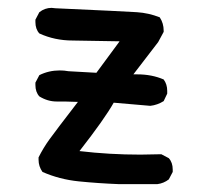

<svg xmlns="http://www.w3.org/2000/svg" viewBox="-20 -471 540 488"><path d="M380 -3H282Q230 -5 180.5 -10Q131 -15 88 -34Q78 -48 78 -65V-71Q90 -95 105.5 -116.5Q121 -138 178 -212L144 -213H124Q101 -213 80 -226Q70 -237 70 -255V-261L80 -280Q104 -292 132 -292Q143 -292 154 -290L225 -286L284 -366L165 -368Q119 -368 80 -386Q70 -397 70 -415V-421L80 -440Q94 -451 111 -451L121 -450Q298 -442 328 -440Q358 -438 386 -427Q396 -412 396 -393V-390L382 -364L319 -282H329Q366 -282 396 -269Q405 -257 405 -240V-233L396 -214Q380 -204 362 -202L269 -210Q246 -169 182 -87Q258 -78 337 -78L390 -79L409 -69Q419 -58 419 -40V-34L409 -15Q396 -5 380 -3Z"/></svg>

Font: Xiaolai Mono SC
Style: Regular
Weight: 400
Monospace: yes
Designer: LXGW / Nozomi Seto
Version: Version 3.113;September 30, 2024